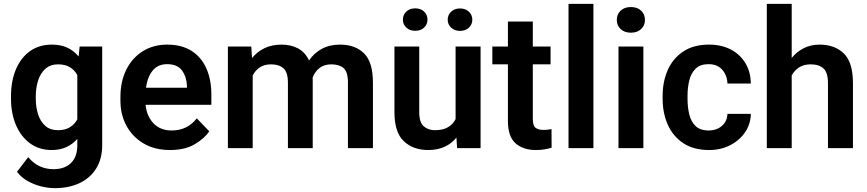

<svg xmlns="http://www.w3.org/2000/svg" viewBox="-20 -770 4509 998"><path d="M37.1 -257.8V-268.1Q37.1 -348.6 62.7 -409.4Q88.4 -470.2 136 -504.2Q183.6 -538.1 249.5 -538.1Q296.9 -538.1 331.1 -521.7Q365.2 -505.4 388.7 -476.1L394 -528.3H511.2V-16.1Q511.2 55.7 480 105.7Q448.7 155.8 393.3 181.9Q337.9 208 264.2 208Q232.4 208 195.6 199.2Q158.7 190.4 124.8 171.6Q90.8 152.8 68.4 123L126.5 46.9Q179.2 109.4 257.8 109.4Q315.9 109.4 348.9 77.4Q381.8 45.4 381.8 -14.6V-47.9Q357.9 -20.5 325 -5.4Q292 9.8 248.5 9.8Q183.6 9.8 136 -25.1Q88.4 -60.1 62.7 -120.6Q37.1 -181.2 37.1 -257.8ZM166 -268.1V-257.8Q166 -212.4 178.2 -175Q190.4 -137.7 215.8 -115.5Q241.2 -93.3 280.8 -93.3Q318.4 -93.3 343 -108.4Q367.7 -123.5 381.8 -149.4V-379.9Q367.7 -405.8 343.3 -420.7Q318.8 -435.5 281.7 -435.5Q242.2 -435.5 216.6 -413.1Q190.9 -390.6 178.5 -352.8Q166 -314.9 166 -268.1Z M864.3 9.8Q784.2 9.8 726.3 -24.4Q668.5 -58.6 637.2 -116.5Q606 -174.3 606 -246.1V-265.6Q606 -347.2 636.7 -408.4Q667.5 -469.7 722.4 -503.9Q777.3 -538.1 849.6 -538.1Q924.8 -538.1 975.8 -505.4Q1026.9 -472.7 1052.7 -414.3Q1078.6 -356 1078.6 -279.3V-225.1H736.8Q742.2 -167 777.6 -129.4Q813 -91.8 872.1 -91.8Q954.1 -91.8 1002.9 -154.8L1067.9 -87.4Q1043 -50.3 992.2 -20.3Q941.4 9.8 864.3 9.8ZM848.6 -436.5Q800.8 -436.5 773.7 -403.3Q746.6 -370.1 738.8 -314H951.7V-323.7Q950.2 -369.6 926.3 -403.1Q902.3 -436.5 848.6 -436.5Z M1389.2 -435.5Q1354 -435.5 1330.3 -419.7Q1306.6 -403.8 1293.5 -377.4V0H1164.6V-528.3H1286.1L1290 -468.3Q1316.4 -501 1354.7 -519.5Q1393.1 -538.1 1443.4 -538.1Q1492.2 -538.1 1529.3 -518.3Q1566.4 -498.5 1586.4 -455.6Q1611.8 -493.7 1652.3 -515.9Q1692.9 -538.1 1747.6 -538.1Q1826.2 -538.1 1872.3 -492.7Q1918.5 -447.3 1918.5 -339.4V0H1788.6V-339.8Q1788.6 -397.5 1765.4 -416.5Q1742.2 -435.5 1702.1 -435.5Q1665 -435.5 1640.6 -416.3Q1616.2 -397 1605 -366.2Q1605.5 -359.4 1605.5 -352.5V0H1476.6V-339.4Q1476.6 -395 1453.1 -415.3Q1429.7 -435.5 1389.2 -435.5Z M2356 0 2352.5 -54.7Q2328.1 -24.4 2291.5 -7.3Q2254.9 9.8 2205.6 9.8Q2127.4 9.8 2078.9 -36.1Q2030.3 -82 2030.3 -187V-528.3H2159.2V-186Q2159.2 -133.8 2182.6 -113.5Q2206.1 -93.3 2240.2 -93.3Q2282.7 -93.3 2308.8 -108.9Q2335 -124.5 2348.1 -150.9V-528.3H2478V0ZM2074.2 -668Q2074.2 -692.9 2092 -709.7Q2109.9 -726.6 2138.2 -726.6Q2167 -726.6 2184.6 -709.7Q2202.1 -692.9 2202.1 -668Q2202.1 -643.6 2184.6 -626.7Q2167 -609.9 2138.2 -609.9Q2109.9 -609.9 2092 -626.7Q2074.2 -643.6 2074.2 -668ZM2307.1 -667.5Q2307.1 -692.4 2325 -709.2Q2342.8 -726.1 2371.1 -726.1Q2399.4 -726.1 2417.2 -709.2Q2435.1 -692.4 2435.1 -667.5Q2435.1 -643.1 2417.2 -626.2Q2399.4 -609.4 2371.1 -609.4Q2342.8 -609.4 2325 -626.2Q2307.1 -643.1 2307.1 -667.5Z M2841.8 -528.3V-435.5H2749.5V-152.3Q2749.5 -116.7 2763.9 -105.7Q2778.3 -94.7 2805.2 -94.7Q2817.9 -94.7 2828.6 -96.2Q2839.4 -97.7 2846.7 -99.1L2847.2 -2.4Q2831.1 2.9 2810.8 6.3Q2790.5 9.8 2765.1 9.8Q2699.7 9.8 2659.9 -24.9Q2620.1 -59.6 2620.1 -142.1V-435.5H2539.1V-528.3H2620.1V-658.2H2749.5V-528.3Z M3064.5 -750V0H2935.1V-750Z M3186 -666.5Q3186 -695.3 3205.8 -714.4Q3225.6 -733.4 3259.3 -733.4Q3293 -733.4 3312.7 -714.4Q3332.5 -695.3 3332.5 -666.5Q3332.5 -638.2 3312.7 -619.1Q3293 -600.1 3259.3 -600.1Q3225.6 -600.1 3205.8 -619.1Q3186 -638.2 3186 -666.5ZM3324.2 -528.3V0H3194.8V-528.3Z M3664.1 -91.8Q3705.1 -91.8 3732.4 -115.7Q3759.8 -139.6 3761.2 -178.2H3882.8Q3881.8 -124.5 3852.5 -82Q3823.2 -39.6 3774.7 -14.9Q3726.1 9.8 3666 9.8Q3585 9.8 3531.2 -26.1Q3477.5 -62 3450.9 -122.3Q3424.3 -182.6 3424.3 -256.3V-272Q3424.3 -345.7 3450.9 -406Q3477.5 -466.3 3531.2 -502.2Q3585 -538.1 3665.5 -538.1Q3729.5 -538.1 3778.1 -512.9Q3826.7 -487.8 3854.2 -442.4Q3881.8 -397 3882.8 -335.9H3761.2Q3759.8 -377.9 3734.4 -407.2Q3709 -436.5 3663.1 -436.5Q3619.1 -436.5 3595.5 -412.8Q3571.8 -389.2 3562.7 -351.6Q3553.7 -314 3553.7 -272V-256.3Q3553.7 -213.9 3562.5 -176.3Q3571.3 -138.7 3595.2 -115.2Q3619.1 -91.8 3664.1 -91.8Z M4095.2 -750V-468.8Q4121.6 -501.5 4158.4 -519.8Q4195.3 -538.1 4239.7 -538.1Q4318.4 -538.1 4366 -492.2Q4413.6 -446.3 4413.6 -336.9V0H4283.7V-337.9Q4283.7 -392.6 4260.5 -414.1Q4237.3 -435.5 4193.8 -435.5Q4158.2 -435.5 4133.8 -419.9Q4109.4 -404.3 4095.2 -377.9V0H3965.8V-750Z"/></svg>

Font: Vazirmatn RD UI FD SemiBold
Style: Regular
Weight: 600
Designer: Saber Rastikerdar
Foundry: Saber Rastikerdar
Version: Version 33.003